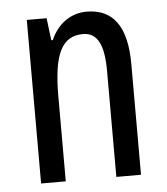

<svg xmlns="http://www.w3.org/2000/svg" viewBox="-45 -587 545 628"><g transform="rotate(-5 228.0 -273.5)"><path d="M262 -547C211 -547 167 -517 144 -464H139L130 -537H65V0H146V-279C146 -417 174 -475 244 -475C292 -475 312 -432 312 -348V0H393V-364C393 -488 348 -547 262 -547Z"/></g></svg>

Font: Noto Sans Ethiopic ExtCond
Style: Regular
Weight: 400
Width: 2
Designer: Monotype Design Team
Foundry: Monotype Imaging Inc.
Version: Version 2.102